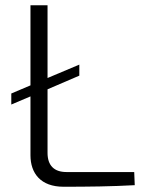

<svg xmlns="http://www.w3.org/2000/svg" viewBox="-20 -710 557 731"><path d="M491 -55H233C186 -55 161 -80 161 -128V-370L282 -422V-464L161 -413V-690H96V-385L23 -354V-312L96 -343V-119C96 -50 135 1 222 1C313 1 404 0 493 -5Z"/></svg>

Font: SnT
Style: Regular
Weight: 300
Designer: Natanael Gama
Version: Version 1.001;PS 001.001;hotconv 1.0.70;makeotf.lib2.5.58329